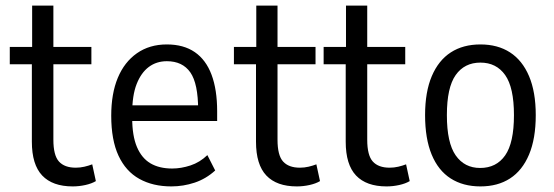

<svg xmlns="http://www.w3.org/2000/svg" viewBox="-20 -658 1984 687"><path d="M240 9Q168 9 131 -30Q94 -69 94 -151V-428H15V-490H95V-638H171V-490H307V-428H171V-158Q171 -102 191 -80Q211 -58 251 -58Q267 -58 282 -61.5Q297 -65 310 -70L323 -10Q308 -1 285.5 4Q263 9 240 9Z M593 9Q527 9 478.5 -18Q430 -45 404 -101Q378 -157 378 -244Q378 -323 401.5 -379.5Q425 -436 470 -467.5Q515 -499 577 -499Q637 -499 677 -471.5Q717 -444 737 -390.5Q757 -337 757 -260V-225H438V-281H704L689 -264Q689 -359 661 -399Q633 -439 577 -439Q540 -439 512.5 -418.5Q485 -398 469 -357.5Q453 -317 453 -253V-236Q453 -172 470 -132Q487 -92 518.5 -73.5Q550 -55 596 -55Q628 -55 661.5 -66Q695 -77 722 -103L750 -48Q717 -18 676.5 -4.5Q636 9 593 9Z M1042 9Q970 9 933 -30Q896 -69 896 -151V-428H817V-490H897V-638H973V-490H1109V-428H973V-158Q973 -102 993 -80Q1013 -58 1053 -58Q1069 -58 1084 -61.5Q1099 -65 1112 -70L1125 -10Q1110 -1 1087.5 4Q1065 9 1042 9Z M1363 9Q1291 9 1254 -30Q1217 -69 1217 -151V-428H1138V-490H1218V-638H1294V-490H1430V-428H1294V-158Q1294 -102 1314 -80Q1334 -58 1374 -58Q1390 -58 1405 -61.5Q1420 -65 1433 -70L1446 -10Q1431 -1 1408.5 4Q1386 9 1363 9Z M1699 9Q1637 9 1592.5 -19.5Q1548 -48 1524.5 -105Q1501 -162 1501 -246Q1501 -329 1525 -385.5Q1549 -442 1593 -470.5Q1637 -499 1699 -499Q1761 -499 1805 -470.5Q1849 -442 1873 -385.5Q1897 -329 1897 -246Q1897 -162 1873 -105Q1849 -48 1805 -19.5Q1761 9 1699 9ZM1698 -57Q1756 -57 1787.5 -102Q1819 -147 1819 -246Q1819 -345 1787.5 -389.5Q1756 -434 1699 -434Q1642 -434 1610.5 -389.5Q1579 -345 1579 -246Q1579 -147 1610.5 -102Q1642 -57 1698 -57Z"/></svg>

Font: Nunito Sans 10pt Condensed
Style: Regular
Weight: 400
Width: 3
Designer: Vernon Adams
Foundry: Vernon Adams
Version: Version 3.101;gftools[0.9.27]